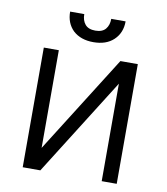

<svg xmlns="http://www.w3.org/2000/svg" viewBox="-82 -798 758 869"><g transform="rotate(10 297.0 -363.5)"><path d="M513 -548V2H444V-446L162 2H81V-548H150V-99L433 -548ZM390 -643Q356 -611 297 -611Q239 -611 204 -643Q170 -676 170 -729H235Q235 -700 250 -682Q265 -664 297 -664Q329 -664 344 -682Q359 -700 359 -729H425Q425 -676 390 -643Z"/></g></svg>

Font: Sinter Normal
Style: Regular
Weight: 350
Foundry: Adobe & rsms
Version: Version 1.000